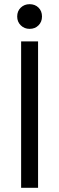

<svg xmlns="http://www.w3.org/2000/svg" viewBox="-20 -898 283 918"><path d="M162 0H81V-700H162ZM121.5 -760Q96.5 -760 79.4 -776.8Q62.2 -793.5 62.2 -819Q62.2 -845.2 79.4 -861.6Q96.5 -878 121.5 -878Q147.5 -878 164.1 -861.6Q180.8 -845.2 180.8 -819Q180.8 -793.5 164.1 -776.8Q147.5 -760 121.5 -760Z"/></svg>

Font: Space Grotesk Variable Light
Style: Regular
Weight: 300
Designer: Florian Karsten
Foundry: Florian Karsten
Version: Version 2.000